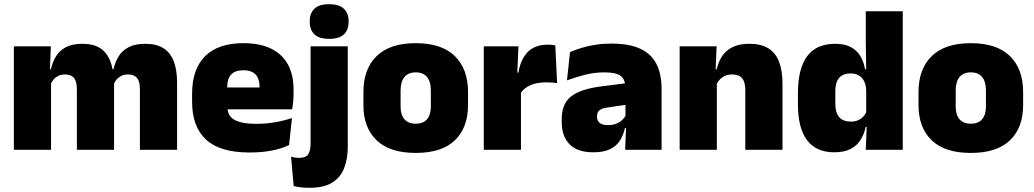

<svg xmlns="http://www.w3.org/2000/svg" viewBox="-20 -713 4920 914"><path d="M646 0V-288Q646 -310 640.8 -325.8Q635.5 -341.5 623 -350Q610.5 -358.5 588.5 -358.5Q571 -358.5 557.8 -352Q544.5 -345.5 535.2 -334.8Q526 -324 521 -310.5L505.5 -383.5H520.5Q528 -418 545 -445.2Q562 -472.5 592.8 -488.5Q623.5 -504.5 672 -504.5Q724 -504.5 757.2 -484Q790.5 -463.5 806.8 -422.2Q823 -381 823 -318.5V0ZM46 0V-492.5H222L216.5 -352.5L223 -348V0ZM346 0V-288Q346 -310 340.8 -325.8Q335.5 -341.5 323 -350Q310.5 -358.5 288.5 -358.5Q271 -358.5 257.8 -352Q244.5 -345.5 235.2 -334.8Q226 -324 221 -310.5L194 -383.5H222.5Q230 -418 246.8 -445.2Q263.5 -472.5 294 -488.5Q324.5 -504.5 372 -504.5Q440.5 -504.5 475.2 -469Q510 -433.5 518.5 -366.5Q519.5 -356.5 521.2 -341Q523 -325.5 523 -314V0Z M1168.5 13Q1027 13 960.8 -48.5Q894.5 -110 894.5 -228.5V-267Q894.5 -384.5 956.8 -446Q1019 -507.5 1138.5 -507.5Q1218 -507.5 1271 -481.2Q1324 -455 1350.8 -405.8Q1377.5 -356.5 1377.5 -287V-271.5Q1377.5 -251.5 1375.8 -230.8Q1374 -210 1370.5 -192.5H1212Q1214 -223 1214.8 -250Q1215.5 -277 1215.5 -298.5Q1215.5 -324.5 1207.5 -342.2Q1199.5 -360 1182.5 -369.2Q1165.5 -378.5 1138.5 -378.5Q1098 -378.5 1079.8 -357.5Q1061.5 -336.5 1061.5 -298V-253.5L1062.5 -234.5V-203.5Q1062.5 -188 1068 -173.5Q1073.5 -159 1088.2 -147.8Q1103 -136.5 1130.2 -130Q1157.5 -123.5 1201 -123.5Q1245.5 -123.5 1288 -130.8Q1330.5 -138 1370 -151L1356 -22.5Q1321.5 -5.5 1273.8 3.8Q1226 13 1168.5 13ZM988 -192.5V-296.5H1335V-192.5Z M1458.5 -81V-492.5H1635.5V-81ZM1547 -528Q1498.5 -528 1476.5 -549.8Q1454.5 -571.5 1454.5 -608.5V-612.5Q1454.5 -649.5 1476.5 -671.2Q1498.5 -693 1547 -693Q1595 -693 1617.2 -671.2Q1639.5 -649.5 1639.5 -612.5V-608.5Q1639.5 -571 1617.2 -549.5Q1595 -528 1547 -528ZM1454 181Q1431.5 181 1412 178.8Q1392.5 176.5 1378 172.5L1365.5 33Q1374.5 35.5 1383.8 37Q1393 38.5 1402.5 38.5Q1437 38.5 1447.8 20.5Q1458.5 2.5 1458.5 -28V-103H1635.5V-15.5Q1635.5 43.5 1618.2 87.5Q1601 131.5 1561.5 156.2Q1522 181 1454 181Z M1959 15Q1835.5 15 1772.8 -45.2Q1710 -105.5 1710 -212.5V-275Q1710 -384.5 1773 -446Q1836 -507.5 1959 -507.5Q2082.5 -507.5 2145.2 -446Q2208 -384.5 2208 -275V-212.5Q2208 -105.5 2145.5 -45.2Q2083 15 1959 15ZM1959 -124Q1994.5 -124 2012.8 -145.2Q2031 -166.5 2031 -206V-282Q2031 -324.5 2012.8 -346.5Q1994.5 -368.5 1959 -368.5Q1924 -368.5 1905.5 -346.5Q1887 -324.5 1887 -282V-206Q1887 -166.5 1905.5 -145.2Q1924 -124 1959 -124Z M2457.5 -267.5 2406.5 -367.5H2448Q2458 -430 2492 -465.2Q2526 -500.5 2589.5 -500.5Q2599 -500.5 2607.2 -499.5Q2615.5 -498.5 2623.5 -497L2632 -317Q2622 -319 2608.2 -320Q2594.5 -321 2581.5 -321Q2534.5 -321 2503.5 -306.8Q2472.5 -292.5 2457.5 -267.5ZM2283 0V-492.5H2448L2441 -329.5H2460V0Z M2956 0 2961 -126 2957.5 -130.5V-283.5L2956 -301.5Q2956 -336 2933.8 -352.2Q2911.5 -368.5 2858 -368.5Q2809.5 -368.5 2764.8 -357Q2720 -345.5 2679 -330.5L2693.5 -465Q2718.5 -476 2749 -485.2Q2779.5 -494.5 2815.5 -500Q2851.5 -505.5 2892 -505.5Q2960.5 -505.5 3006.2 -489.8Q3052 -474 3079 -445.2Q3106 -416.5 3117.8 -377Q3129.5 -337.5 3129.5 -290V0ZM2803.5 12Q2729.5 12 2691.8 -25.8Q2654 -63.5 2654 -133V-145.5Q2654 -219.5 2699.2 -254.5Q2744.5 -289.5 2844 -302L2969.5 -318L2980 -217L2873.5 -201.5Q2844.5 -197.5 2833.2 -187.8Q2822 -178 2822 -159V-157Q2822 -139.5 2833.8 -128.5Q2845.5 -117.5 2873 -117.5Q2896 -117.5 2912.8 -123.8Q2929.5 -130 2940.8 -140.5Q2952 -151 2958.5 -163.5L2983.5 -103.5H2955Q2947.5 -70 2931.2 -44Q2915 -18 2884.5 -3Q2854 12 2803.5 12Z M3528 0V-283Q3528 -306.5 3522.2 -323.5Q3516.5 -340.5 3502.5 -349.5Q3488.5 -358.5 3464.5 -358.5Q3446 -358.5 3431.5 -352Q3417 -345.5 3406.8 -334.8Q3396.5 -324 3390.5 -310.5L3363.5 -383.5H3392Q3399.5 -418 3417.2 -445.2Q3435 -472.5 3466.8 -488.5Q3498.5 -504.5 3548 -504.5Q3602 -504.5 3636.8 -483.5Q3671.5 -462.5 3688.2 -420.2Q3705 -378 3705 -313.5V0ZM3215.5 0V-492.5H3391.5L3386 -366L3392.5 -348V0Z M3951 12Q3866 12 3822.2 -45.2Q3778.5 -102.5 3778.5 -217V-269.5Q3778.5 -386 3822.2 -445.2Q3866 -504.5 3956 -504.5Q4000 -504.5 4029 -489.5Q4058 -474.5 4074.8 -447.5Q4091.5 -420.5 4098 -383.5H4143.5L4103.5 -281Q4103 -307 4094.2 -325.2Q4085.5 -343.5 4069.2 -353.5Q4053 -363.5 4029 -363.5Q3993.5 -363.5 3975 -342.5Q3956.5 -321.5 3956.5 -279.5V-219Q3956.5 -176.5 3975.2 -155.2Q3994 -134 4031.5 -134Q4050 -134 4064.8 -140.5Q4079.5 -147 4090 -158.5Q4100.5 -170 4106.5 -185L4150 -109H4101Q4094 -75 4077 -47.5Q4060 -20 4029.5 -4Q3999 12 3951 12ZM4101.5 0 4106.5 -128.5 4103.5 -153V-350V-372.5L4101.5 -517V-659.5H4277.5V0Z M4601.5 15Q4478 15 4415.2 -45.2Q4352.5 -105.5 4352.5 -212.5V-275Q4352.5 -384.5 4415.5 -446Q4478.5 -507.5 4601.5 -507.5Q4725 -507.5 4787.8 -446Q4850.5 -384.5 4850.5 -275V-212.5Q4850.5 -105.5 4788 -45.2Q4725.5 15 4601.5 15ZM4601.5 -124Q4637 -124 4655.2 -145.2Q4673.5 -166.5 4673.5 -206V-282Q4673.5 -324.5 4655.2 -346.5Q4637 -368.5 4601.5 -368.5Q4566.5 -368.5 4548 -346.5Q4529.5 -324.5 4529.5 -282V-206Q4529.5 -166.5 4548 -145.2Q4566.5 -124 4601.5 -124Z"/></svg>

Font: Anek Telugu ExtraBold
Style: Regular
Weight: 800
Designer: Omkar Bhoir (Telugu), Yesha Goshar (Latin)
Foundry: Ek Type
Version: Version 1.003